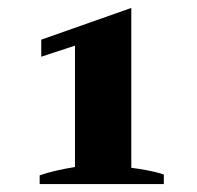

<svg xmlns="http://www.w3.org/2000/svg" viewBox="-20 -733 496 484"><path d="M80 -291Q114 -303 169 -312V-618L84 -590V-633L311 -713V-310Q328 -308 352 -303.5Q376 -299 393 -293V-269H80Z"/></svg>

Font: Trirong Bold
Style: Regular
Weight: 700
Designer: Katatrad Team
Foundry: CadsonDemak
Version: Version 1.000